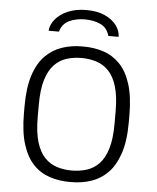

<svg xmlns="http://www.w3.org/2000/svg" viewBox="-59 -936 812 996"><g transform="rotate(5 346.5 -438.0)"><path d="M341 10Q286 10 237 -6Q188 -22 151.5 -60Q115 -98 94.5 -163Q74 -228 74 -326V-360Q74 -459 95.5 -524Q117 -589 155 -626.5Q193 -664 241.5 -680Q290 -696 343 -696H352Q408 -696 456.5 -680Q505 -664 542 -626Q579 -588 599.5 -523Q620 -458 620 -360V-326Q620 -227 598 -162Q576 -97 538.5 -59.5Q501 -22 452.5 -6Q404 10 350 10ZM347 -50Q388 -50 424.5 -61.5Q461 -73 488.5 -101.5Q516 -130 531.5 -181Q547 -232 547 -310V-376Q547 -454 531.5 -505Q516 -556 488.5 -584.5Q461 -613 424.5 -624.5Q388 -636 347 -636Q305 -636 269 -624.5Q233 -613 205.5 -584.5Q178 -556 162.5 -505Q147 -454 147 -376V-310Q147 -232 162.5 -181Q178 -130 205.5 -101.5Q233 -73 269 -61.5Q305 -50 347 -50ZM164 -762Q167 -795 190.5 -823Q214 -851 255 -868.5Q296 -886 351 -886Q407 -886 446 -868.5Q485 -851 506.5 -823Q528 -795 529 -762H475Q464 -804 428.5 -820.5Q393 -837 347 -837Q302 -837 266 -820.5Q230 -804 218 -762Z"/></g></svg>

Font: Chivo Medium ExtraLight
Style: Regular
Weight: 250
Version: Version 2.002